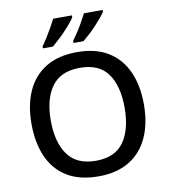

<svg xmlns="http://www.w3.org/2000/svg" viewBox="-100 -1025 985 1119"><g transform="rotate(-10 392.5 -465.5)"><path d="M725 -358Q725 -247 688 -164.5Q651 -82 577 -36Q503 10 393 10Q280 10 206 -36Q132 -82 96 -165Q60 -248 60 -359Q60 -469 96.5 -551Q133 -633 207 -679Q281 -725 394 -725Q504 -725 577.5 -679.5Q651 -634 688 -551.5Q725 -469 725 -358ZM174 -358Q174 -230 227 -156Q280 -82 393 -82Q507 -82 559 -156Q611 -230 611 -358Q611 -486 559.5 -559Q508 -632 394 -632Q280 -632 227 -559Q174 -486 174 -358ZM584 -931Q576 -918 559.5 -898Q543 -878 522.5 -856Q502 -834 480.5 -814.5Q459 -795 442 -781H383V-793Q397 -812 414 -838Q431 -864 446.5 -891.5Q462 -919 473 -941H584ZM402 -931Q395 -918 378.5 -898Q362 -878 341 -856Q320 -834 299 -814.5Q278 -795 261 -781H202V-793Q216 -812 232.5 -838Q249 -864 264.5 -891.5Q280 -919 291 -941H402Z"/></g></svg>

Font: Noto Sans Vithkuqi Medium
Style: Regular
Weight: 500
Version: Version 1.001